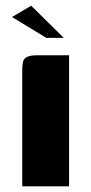

<svg xmlns="http://www.w3.org/2000/svg" viewBox="-20 -654 321 674"><path d="M58.1 0Q58.1 -102.1 58.1 -204.2Q58.1 -306.3 58.1 -408.3Q58.1 -425 60.7 -436.5Q63.2 -448.1 74.7 -454.1Q86.1 -460 112.4 -460H222.5V0ZM142.6 -521 22.1 -594.3 89.4 -633.9 204 -521Z"/></svg>

Font: Genos Thin
Style: Regular
Weight: 100
Designer: Robert E. Leuschke
Foundry: Robert E. Leuschke
Version: Version 1.010